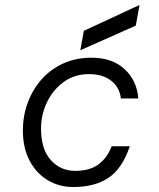

<svg xmlns="http://www.w3.org/2000/svg" viewBox="-20 -740 640 772"><path d="M275 12Q217 12 171 -16Q125 -44 98.5 -95Q72 -146 72 -216Q72 -273 91 -325.5Q110 -378 145.5 -419Q181 -460 232.5 -484Q284 -508 348 -508Q432 -508 481.5 -461.5Q531 -415 536 -344H466Q461 -389 427 -415.5Q393 -442 338 -442Q279 -442 235.5 -410Q192 -378 168.5 -328Q145 -278 145 -224Q145 -139 184.5 -96Q224 -53 282 -53Q341 -53 376 -79Q411 -105 429 -152H502Q471 -61 415.5 -24.5Q360 12 275 12ZM303 -538 317 -616 541 -720 526 -637Z"/></svg>

Font: DM Mono Light
Style: Italic
Weight: 300
Italic angle: -10°
Designer: Colophon Foundry
Foundry: Colophon Foundry
Version: Version 1.000; ttfautohint (v1.8.2.53-6de2)